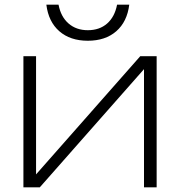

<svg xmlns="http://www.w3.org/2000/svg" viewBox="-20 -800 769 820"><path d="M80 0V-560H134V-18L103 -20L579 -560H649V0H595V-543L627 -541L150 0ZM355 -626Q280 -626 233.5 -666.5Q187 -707 178 -780H230Q240 -728 273 -699.5Q306 -671 355 -671Q405 -671 437.5 -699.5Q470 -728 480 -780H532Q523 -707 476.5 -666.5Q430 -626 355 -626Z"/></svg>

Font: Unbounded ExtraLight
Style: Regular
Weight: 250
Designer: Luke Prowse, Jean-Baptiste Morizot, Fátima Lázaro, Florian Runge
Foundry: NaN
Version: Version 1.701;gftools[0.9.28.dev5+ged2979d]